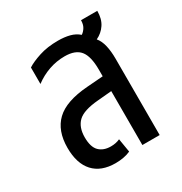

<svg xmlns="http://www.w3.org/2000/svg" viewBox="-144 -691 765 808"><g transform="rotate(-30 238.5 -287.0)"><path d="M188 10Q118 10 81 -30.5Q44 -71 44 -147Q44 -230 91 -275Q138 -320 244 -328L323 -334V-366Q323 -431 300.5 -459Q278 -487 226 -487Q186 -487 149 -474Q112 -461 80 -437V-517Q103 -532 143 -545Q183 -558 234 -558Q266 -558 291 -551.5Q316 -545 334 -529Q346 -537 354 -550.5Q362 -564 362 -584H441Q441 -545 424 -519.5Q407 -494 379 -481Q394 -463 400.5 -435Q407 -407 407 -371V0H323V-262L255 -256Q183 -250 156 -224Q129 -198 129 -149Q129 -102 149.5 -81.5Q170 -61 206 -61Q231 -61 250 -70L261 -4Q246 3 227 6.5Q208 10 188 10Z"/></g></svg>

Font: Noto Sans Thai Cond
Style: Regular
Weight: 400
Width: 3
Designer: Monotype Design Team
Foundry: Monotype Imaging Inc.
Version: Version 2.002; ttfautohint (v1.8.4.7-5d5b)